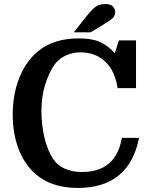

<svg xmlns="http://www.w3.org/2000/svg" viewBox="-20 -920 738 950"><path d="M377 -661Q339 -661 304.5 -645Q270 -629 249 -599Q222 -560 203.5 -501.5Q185 -443 185 -372Q185 -301 200 -239Q215 -177 242 -135Q264 -101 301.5 -85Q339 -69 386 -69Q554 -69 583 -238H668Q619 10 364 10Q226 10 144 -70Q95 -118 69 -191Q43 -264 43 -353Q43 -454 76 -536Q109 -618 169 -667Q245 -730 370 -730Q432 -730 471 -714Q510 -698 548 -657L568 -720H653V-484H562Q548 -572 499.5 -616.5Q451 -661 377 -661ZM345 -760 405 -836Q427 -864 442 -877.5Q457 -891 470.5 -895.5Q484 -900 503 -900Q527 -900 538.5 -888Q550 -876 550 -861Q550 -848 544 -838.5Q538 -829 522 -818Q506 -807 475 -788L428 -760Z"/></svg>

Font: Domine
Style: Regular
Weight: 400
Designer: Pablo Impallari, Rodrigo Fuenzalida, Brenda Gallo
Foundry: Pablo Impallari, Rodrigo Fuenzalida, Brenda Gallo
Version: Version 2.000;September 19, 2022;FontCreator 14.0.0.2877 64-